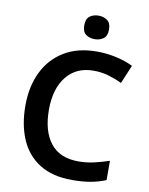

<svg xmlns="http://www.w3.org/2000/svg" viewBox="-99 -995 837 1077"><g transform="rotate(10 319.0 -457.0)"><path d="M400 -615Q303 -615 247 -546Q191 -477 191 -356Q191 -235 244 -167Q297 -99 404 -99Q450 -99 493 -109Q536 -119 578 -133V-23Q536 -6 490.5 2Q445 10 387 10Q275 10 202 -35.5Q129 -81 93 -163.5Q57 -246 57 -357Q57 -465 97 -547.5Q137 -630 213.5 -677Q290 -724 401 -724Q455 -724 508.5 -712.5Q562 -701 607 -679L563 -574Q527 -591 487 -603Q447 -615 400 -615ZM375 -924Q403 -924 424 -909Q445 -894 445 -857Q445 -820 424 -805Q403 -790 375 -790Q345 -790 324.5 -805Q304 -820 304 -857Q304 -894 324.5 -909Q345 -924 375 -924Z"/></g></svg>

Font: Noto Sans Lao Looped SemiBold
Style: Regular
Weight: 600
Designer: Mark Frömberg, Ben Mitchell
Foundry: The Fontpad Ltd
Version: Version 1.002; ttfautohint (v1.8.4.7-5d5b)